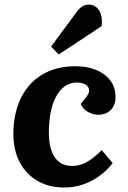

<svg xmlns="http://www.w3.org/2000/svg" viewBox="-20 -821 569 855"><path d="M317 -526Q367.5 -526 407.5 -509.8Q447.5 -493.5 471 -462.8Q494.5 -432 494.5 -387.5Q494.5 -353.5 473.5 -331.7Q452.5 -310 417.5 -310Q394 -310 371.5 -322.7Q349 -335.5 339.5 -358L362.5 -387Q379.5 -407.5 376.8 -422.2Q374 -437 359 -445.2Q344 -453.5 323 -453.5Q291.5 -453.5 267.8 -436.2Q244 -419 228.3 -388.2Q212.5 -357.5 205 -316.7Q197.5 -276 197.5 -228.5Q197.5 -186 208.3 -152.8Q219 -119.5 242 -100.8Q265 -82 302 -82Q326.5 -82 349 -91.3Q371.5 -100.5 392.5 -116.5Q413.5 -132.5 433 -152.5L482 -94.5Q472.5 -82.5 454.5 -64.3Q436.5 -46 409.3 -28.3Q382 -10.5 346 1.7Q310 14 264.5 14Q199 14 148 -15Q97 -44 68.2 -98Q39.5 -152 39.5 -225.5Q39.5 -289.5 57 -344.3Q74.5 -399 109.5 -439.8Q144.5 -480.5 196.5 -503.3Q248.5 -526 317 -526ZM321 -767.5Q333 -783.5 345.8 -792Q358.5 -800.5 375.5 -800.5Q404.5 -800.5 420.8 -775.5Q437 -750.5 433 -705L241.5 -578.5L207.5 -613.5Z"/></svg>

Font: Literata
Style: Italic
Weight: 400
Italic angle: -2°
Designer: Latin by Veronika Burian and Jose Scaglione. Greek by Irene Vlachou. Cyrillic by Vera Evstafieva
Foundry: TypeTogether
Version: Version 3.103;gftools[0.9.29]